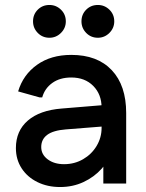

<svg xmlns="http://www.w3.org/2000/svg" viewBox="-20 -739 589 773"><path d="M222 14Q171 14 130.5 -6Q90 -26 67 -61.5Q44 -97 44 -143Q44 -212 92 -253.5Q140 -295 228 -302L422 -318V-232L245 -218Q194 -214 170 -196Q146 -178 146 -147Q146 -117 172 -97.5Q198 -78 238 -78Q280 -78 314.5 -98Q349 -118 369 -151.5Q389 -185 389 -224V-306Q389 -359 355.5 -393Q322 -427 267 -427Q221 -427 190.5 -405Q160 -383 150 -347H139L53 -371Q73 -438 129 -478Q185 -518 267 -518Q372 -518 430 -456.5Q488 -395 488 -284V0H396V-146L432 -135Q420 -94 389.5 -60Q359 -26 316 -6Q273 14 222 14ZM374 -587Q346 -587 327 -606.5Q308 -626 308 -653Q308 -681 327 -700Q346 -719 374 -719Q401 -719 420.5 -700Q440 -681 440 -653Q440 -626 420.5 -606.5Q401 -587 374 -587ZM179 -587Q151 -587 132 -606.5Q113 -626 113 -653Q113 -681 132 -700Q151 -719 179 -719Q206 -719 225.5 -700Q245 -681 245 -653Q245 -626 225.5 -606.5Q206 -587 179 -587Z"/></svg>

Font: Fustat SemiBold
Style: Regular
Weight: 600
Designer: Mohamed Gaber, Khaled Hosny, Laura Garcia Mut
Foundry: Kief Type Foundry, Alif Type Foundry, Hard Type Foundry
Version: Version 1.007